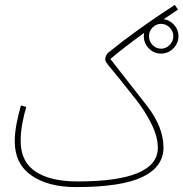

<svg xmlns="http://www.w3.org/2000/svg" viewBox="-20 -740 746 781"><path d="M586 -593Q586 -613 600.5 -628Q615 -643 635 -643Q655 -643 670 -628Q685 -613 685 -593Q685 -572 670 -557Q655 -542 635 -542Q615 -542 600.5 -557Q586 -572 586 -593ZM290 21Q473 21 559 -20Q645 -61 645 -140Q645 -223 578 -309.5Q511 -396 429 -500Q483 -546 566 -606Q565 -600 565 -593Q565 -564 585.5 -543Q606 -522 635 -522Q664 -522 685 -543Q706 -564 706 -593Q706 -619 688.5 -638.5Q671 -658 646 -662Q675 -682 704 -701L691 -720Q612 -669 544 -620Q476 -571 423 -528Q408 -516 408 -497Q408 -489 431.5 -461.5Q455 -434 530 -339Q567 -293 594.5 -239Q622 -185 622 -139Q622 -2 296 -2Q184 -2 124 -42.5Q64 -83 64 -167Q64 -202 71 -239Q78 -276 87 -305L65 -311Q56 -280 48 -240Q40 -200 40 -165Q40 -74 107.5 -26.5Q175 21 290 21Z"/></svg>

Font: Noto Sans Arabic Condensed Thin
Style: Regular
Weight: 250
Width: 3
Designer: Nadine Chahine
Foundry: Monotype Imaging Inc.
Version: 1.001